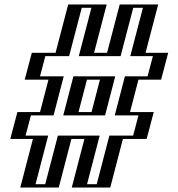

<svg xmlns="http://www.w3.org/2000/svg" viewBox="-20 -845 804 865"><path d="M417 -340 455 -486H347L309 -340ZM277 -219 220 0H96L153 -219H51L83 -340H185L223 -486H116L148 -607H255L312 -825H436L379 -607H487L544 -825H668L611 -607H713L681 -486H579L541 -340H648L616 -219H509L452 0H328L385 -219ZM428.6 -325H289.6L335.4 -501H474.4ZM265.4 -234 208.4 -15H115.4L172.4 -234H70.5L94.5 -325H196.6L242.4 -501H135.5L159.5 -592H266.6L323.6 -810H416.6L359.6 -592H498.6L555.6 -810H648.6L591.6 -592H693.5L669.5 -501H567.4L521.6 -325H628.5L604.5 -234H497.4L440.4 -15H347.4L404.4 -234ZM428.6 -325 474.4 -501H335.4L289.6 -325ZM265.4 -234H404.4L347.4 -15H440.4L497.4 -234H604.5L628.5 -325H521.6L567.4 -501H669.5L693.5 -592H591.6L648.6 -810H555.6L498.6 -592H359.6L416.6 -810H323.6L266.6 -592H159.5L135.5 -501H242.4L196.6 -325H94.5L70.5 -234H172.4L115.4 -15H208.4ZM417 -340H309L347 -486H455ZM277 -219H385L328 0H452L509 -219H616L648 -340H541L579 -486H681L713 -607H611L668 -825H544L487 -607H379L436 -825H312L255 -607H148L116 -486H223L185 -340H83L51 -219H153L96 0H220ZM453.3 -325 499.1 -501H310.7L264.9 -325ZM240.7 -234 183.7 -15H140.1L197.1 -234H95.2L119.2 -325H221.3L267.1 -501H160.2L184.2 -592H291.3L348.3 -810H391.9L334.9 -592H523.3L580.3 -810H623.9L566.9 -592H668.8L644.8 -501H542.7L496.9 -325H603.8L579.8 -234H472.7L415.7 -15H372.1L429.1 -234ZM392.3 -340H333.7L371.7 -486H430.3ZM301.7 -219H360.3L303.3 0H476.7L533.7 -219H640.7L672.7 -340H565.7L603.7 -486H705.7L737.7 -607H635.7L692.7 -825H519.3L462.3 -607H403.7L460.7 -825H287.3L230.3 -607H123.3L91.3 -486H198.3L160.3 -340H58.3L26.3 -219H128.3L71.3 0H244.7Z"/></svg>

Font: Hussar Outliner
Style: Regular
Weight: 700
Foundry: Cannot Into Space Fonts
Version: Version 0.92